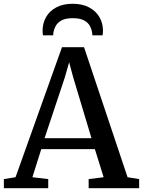

<svg xmlns="http://www.w3.org/2000/svg" viewBox="-30 -999 758 1019"><path d="M52.5 -58.5 299 -748.5H416L647 -58.5L708.5 -48.5V0H440.5V-48.5L520 -58.5L473.5 -207.5H189L142 -58.5L226 -48.5V0H-9.5V-48.5ZM455.5 -265.5 358.5 -588.5 337 -668.5 313.5 -586.5 206.5 -265.5ZM356 -979Q406 -979 442 -960.2Q478 -941.5 497.2 -909Q516.5 -876.5 516.5 -835.5Q516.5 -829.5 516 -823.5Q515.5 -817.5 514.5 -811.5H460Q460 -814.5 460 -818.8Q460 -823 458.5 -827.5Q456 -844.5 446.8 -861.8Q437.5 -879 416 -890.8Q394.5 -902.5 356 -902.5Q318 -902.5 296.8 -890.8Q275.5 -879 266 -861.8Q256.5 -844.5 253.5 -827.5Q253 -823 252.8 -818.8Q252.5 -814.5 252.5 -811.5H198Q197 -817.5 196.5 -823.5Q196 -829.5 196 -835.5Q196 -876.5 215 -909.2Q234 -942 270 -960.5Q306 -979 356 -979Z"/></svg>

Font: Merriweather 28pt Medium
Style: Regular
Weight: 500
Version: Version 2.100